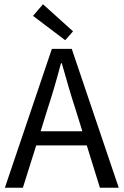

<svg xmlns="http://www.w3.org/2000/svg" viewBox="-20 -887 584 907"><path d="M203 -367 172 -267H369L338 -367Q320 -422 304 -476.5Q288 -531 272 -588H268Q253 -531 237 -476.5Q221 -422 203 -367ZM3 0 225 -656H319L541 0H452L390 -200H151L88 0ZM288 -697 136 -812 183 -867 325 -739Z"/></svg>

Font: Giro Regular
Style: Regular
Weight: 400
Designer: Paul D. Hunt
Foundry: Adobe Systems Incorporated
Version: Version 1.000;PS 1.0;hotconv 1.0.88;makeotf.lib2.5.647800